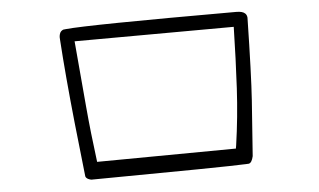

<svg xmlns="http://www.w3.org/2000/svg" viewBox="-43 -638 1085 653"><g transform="rotate(-5 500.0 -311.5)"><path d="M742.7 -110.8 268.6 -106.9Q255.4 -208.5 247.6 -297.9L228 -522L771.5 -523.9Q769 -412.6 763.7 -314.5Q758.3 -216.3 744.6 -122.1ZM784.7 -573.7Q781.7 -573.7 777.8 -573.7H777.3Q276.4 -573.7 201.7 -565.9L192.9 -564.9Q188.5 -563 185.3 -559.8Q182.1 -556.6 180.4 -550.8Q178.7 -544.9 178.7 -540Q178.7 -535.2 179.2 -531.2Q187 -410.2 204.1 -245.6L224.1 -62Q224.6 -58.6 227.1 -56.2Q231.9 -50.8 243.7 -48.3Q707 -51.8 773.4 -55.2L782.2 -55.7Q792.5 -58.1 797.4 -80.1Q805.2 -184.1 811 -269.5Q816.9 -355 820.8 -551.3Q819.8 -560.5 814.5 -565.4Q806.2 -573.7 784.7 -573.7Z"/></g></svg>

Font: NaikaiFont
Style: ExtraLight
Weight: 200
Version: Version 1.89